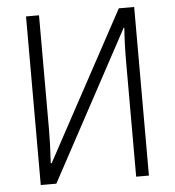

<svg xmlns="http://www.w3.org/2000/svg" viewBox="-52 -762 737 810"><g transform="rotate(-5 317.0 -357.0)"><path d="M143 -714V-229Q143 -171 138 -88H142L481 -714H546V0H492V-487Q492 -563 497 -630H494L154 0H88V-714Z"/></g></svg>

Font: Noto Sans UI NarrowLight
Style: Regular
Weight: 300
Width: 4
Designer: Monotype Design Team
Foundry: Monotype Imaging Inc.
Version: Version 1.001